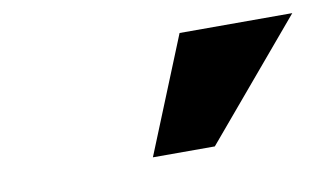

<svg xmlns="http://www.w3.org/2000/svg" viewBox="-37 -856 562 331"><g transform="rotate(-10 244.0 -690.5)"><path d="M208.5 -589.4 291 -792.5H488.3L316.9 -589.4Z"/></g></svg>

Font: Comme Black
Style: Regular
Weight: 900
Version: Version 1.000;gftools[0.9.27]